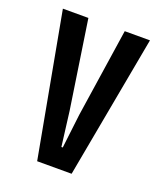

<svg xmlns="http://www.w3.org/2000/svg" viewBox="-105 -596 558 665"><g transform="rotate(20 173.5 -263.5)"><path d="M110 0 13 -527H107L156 -202L172 -75H177L192 -201L241 -527H334L237 0Z"/></g></svg>

Font: Mona Sans Condensed Medium
Style: Regular
Weight: 500
Width: 3
Designer: Deni Anggara
Foundry: GitHub
Version: Version 1.001; ttfautohint (v1.8.4.7-5d5b);gftools[0.9.31]